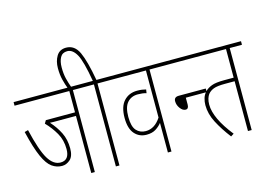

<svg xmlns="http://www.w3.org/2000/svg" viewBox="-113 -1119 1879 1348"><g transform="rotate(-15 826.5 -445.0)"><path d="M424 0V-596H513V-622H0V-596H398V-441H186L173 -419Q215 -376 244.5 -324.5Q274 -273 274 -208Q274 -127 210 -127Q158 -127 120.5 -189.5Q83 -252 47 -406L21 -399Q50 -277 79 -212.5Q108 -148 141.5 -124.5Q175 -101 214 -101Q246 -101 273 -125Q300 -149 300 -206Q300 -270 275 -320.5Q250 -371 209 -416Q220 -415 234.5 -415Q249 -415 262 -415H398V0Z M420 -615Q406 -653 397.5 -688Q389 -723 389 -769Q389 -813 404.5 -841.5Q420 -870 456 -870Q495 -870 523 -820Q551 -770 576 -622H501V-596H577V0H603V-596H692V-622H602Q577 -764 546.5 -830Q516 -896 454 -896Q407 -896 384.5 -859Q362 -822 362 -771Q362 -724 371.5 -686Q381 -648 394 -615Z M981 -596H1070V-622H680V-596H955V-254Q910 -185 845 -185Q803 -185 777 -214Q751 -243 751 -313Q751 -384 779.5 -416.5Q808 -449 856 -449Q891 -449 918 -441L922 -467Q907 -471 892.5 -473Q878 -475 858 -475Q798 -475 761 -434.5Q724 -394 724 -313Q724 -235 757.5 -197Q791 -159 844 -159Q885 -159 911.5 -176Q938 -193 955 -215V0H981Z M1058 -596H1302V-622H1058ZM1328 -339V-365H1132Q1097 -365 1097 -334Q1097 -306 1115 -282Q1133 -258 1154 -258Q1176 -258 1176 -289V-339Z M1653 -596V-622H1253V-596H1537V-388H1468Q1406 -388 1376.5 -376.5Q1347 -365 1330 -348Q1310 -328 1302.5 -303Q1295 -278 1295 -252Q1295 -189 1328 -125.5Q1361 -62 1413 6L1435 -8Q1322 -150 1322 -249Q1322 -275 1328 -293Q1334 -311 1342 -322Q1358 -342 1384.5 -352Q1411 -362 1467 -362H1537V0H1564V-596Z"/></g></svg>

Font: Noto Sans Devanagari Extra Condensed Thin
Style: Regular
Weight: 250
Width: 2
Designer: Monotype Design Team
Foundry: Monotype Imaging Inc.
Version: 1.000